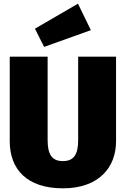

<svg xmlns="http://www.w3.org/2000/svg" viewBox="-20 -1004 684 1044"><path d="M404 -984 170 -848 220 -749 474 -840ZM611 -696H405V-242C405 -165 382 -128 322 -128C262 -128 239 -165 239 -242V-696H33V-236C33 -84 126 20 322 20C518 20 611 -94 611 -236Z"/></svg>

Font: Fira Sans Heavy
Style: Regular
Weight: 900
Designer: bBox Type GmbH & Carrois Corporate GbR & Edenspiekermann AG
Foundry: bBox Type GmbH & Carrois Corporate GbR & Edenspiekermann AG
Version: Version 4.300;PS 004.300;hotconv 1.0.88;makeotf.lib2.5.64775